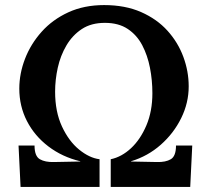

<svg xmlns="http://www.w3.org/2000/svg" viewBox="-20 -736 826 756"><path d="M61 0 53 -163H116Q116 -121 137 -109Q158 -97 192 -98L296 -100V-101Q225 -118 170.5 -159.5Q116 -201 86 -259.5Q56 -318 56 -387Q56 -446 78.5 -504.5Q101 -563 144 -611Q187 -659 249 -687.5Q311 -716 390 -716Q473 -716 535.5 -688.5Q598 -661 639.5 -615Q681 -569 702 -512Q723 -455 723 -396Q723 -331 693.5 -271Q664 -211 613 -166Q562 -121 496 -101V-100L598 -98Q632 -97 652.5 -109Q673 -121 673 -163H737L729 0H416V-109Q459 -118 496 -152.5Q533 -187 556.5 -242.5Q580 -298 580 -369Q580 -420 570.5 -469Q561 -518 540 -558Q519 -598 483 -622Q447 -646 393 -646Q339 -646 302 -621.5Q265 -597 241.5 -557Q218 -517 207.5 -469.5Q197 -422 197 -375Q197 -296 224 -238Q251 -180 291.5 -147Q332 -114 372 -109V0Z"/></svg>

Font: Lora
Style: Bold
Weight: 700
Designer: Olga Karpushina, Alexei Vanyashin (Cyrillic)
Foundry: Cyreal
Version: Version 3.006; ttfautohint (v1.8.4.7-5d5b);gftools[0.9.30]